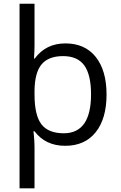

<svg xmlns="http://www.w3.org/2000/svg" viewBox="-20 -780 653 1040"><path d="M167 -759.8V-532.2Q167 -506.8 164.1 -462.9H168Q228.5 -544.9 334.2 -544.9Q439.9 -544.9 498.5 -471.7Q557.1 -398.4 557.1 -267.8Q557.1 -137.2 498.3 -63.7Q439.5 9.8 333 9.8Q226.6 9.8 167 -68.8H161.1L163.1 -52.2Q167 -12.2 167 16.1V240.2H85.9V-759.8ZM167 -268.1Q167 -155.8 204.3 -106.9Q241.7 -58.1 325.2 -58.1Q473.1 -58.1 473.1 -269Q473.1 -374.5 436.8 -425.3Q400.4 -476.1 321.5 -476.1Q242.7 -476.1 205.3 -431.4Q168 -386.7 167 -288.1Z"/></svg>

Font: Open Sans Hebrew
Style: Regular
Weight: 400
Foundry: Ascender Corporation, Yanek Iontef
Version: Version 2.001;PS 002.001;hotconv 1.0.70;makeotf.lib2.5.58329